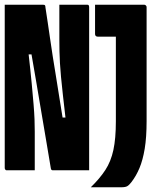

<svg xmlns="http://www.w3.org/2000/svg" viewBox="-20 -720 640 812"><path d="M127 0Q112 0 89.5 0Q67 0 44.5 0Q22 0 7 0Q5 0 3.5 -1.5Q2 -3 1 -5Q0 -7 0 -11Q0 -85 0 -158.5Q0 -232 0 -305.5Q0 -379 0 -453Q0 -527 0 -600Q0 -625 0 -650Q0 -675 0 -700Q11 -700 33 -700Q55 -700 80.5 -700Q106 -700 128 -700Q150 -700 161 -700Q165 -700 167 -699.5Q169 -699 170.5 -697Q172 -695 172 -690Q177 -657 182 -624Q187 -591 192 -555.5Q197 -520 203 -482Q209 -444 216 -401.5Q223 -359 230.5 -311Q238 -263 247 -208L226 -223H271L258 -213Q251 -274 246 -318Q241 -362 238 -395Q235 -428 233.5 -453.5Q232 -479 231.5 -503Q231 -527 231 -554Q231 -569 231 -583.5Q231 -598 231 -612.5Q231 -627 231 -641.5Q231 -656 231 -670.5Q231 -685 231 -700Q246 -700 268 -700Q290 -700 312.5 -700Q335 -700 350 -700Q354 -700 355.5 -697Q357 -694 357 -689Q357 -640 357 -591Q357 -542 357 -493Q357 -444 357 -394.5Q357 -345 357 -296Q357 -247 357 -198Q357 -149 357 -100Q357 -75 357 -50Q357 -25 357 0Q347 0 325.5 0Q304 0 279.5 0Q255 0 233.5 0Q212 0 202 0Q200 0 198 -1.5Q196 -3 195 -8Q185 -67 175 -127Q165 -187 154.5 -248Q144 -309 133.5 -372.5Q123 -436 111 -503L133 -490H86L100 -500Q109 -421 114 -368Q119 -315 122 -278.5Q125 -242 126 -215.5Q127 -189 127 -163Q127 -123 127 -82Q127 -41 127 0ZM364 72Q402 35 425.5 -1Q449 -37 459.5 -85.5Q470 -134 470 -207Q470 -226 470 -258Q470 -290 470 -330.5Q470 -371 470 -416Q470 -461 470 -506Q470 -551 470 -592L492 -544L451 -590L498 -565Q477 -565 456.5 -565Q436 -565 419.5 -565Q403 -565 393 -565Q388 -565 385 -568Q382 -571 382 -576Q382 -609 382 -638Q382 -667 382 -700Q399 -700 423.5 -700Q448 -700 476.5 -700Q505 -700 534.5 -700Q564 -700 589 -700Q593 -700 595 -698.5Q597 -697 598.5 -695Q600 -693 600 -689Q600 -645 600 -600Q600 -555 600 -509Q600 -463 600 -414.5Q600 -366 600 -315Q600 -264 600 -208Q600 -139 592 -91Q584 -43 570 -9.5Q556 24 536 50Q526 63 518 67.5Q510 72 493 72Q473 72 451 72Q429 72 406.5 72Q384 72 364 72Z"/></svg>

Font: Recursive Monospace ExtraBold
Style: Regular
Weight: 800
Version: Version 1.047